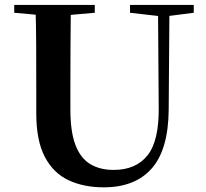

<svg xmlns="http://www.w3.org/2000/svg" viewBox="-20 -761 858 799"><path d="M411.6 18.6Q328.6 18.6 265.1 -11.1Q201.7 -40.8 166.3 -108.6Q130.9 -176.3 130.9 -290V-400.9Q130.9 -485.1 130.6 -570.6Q130.2 -656.1 127.5 -740.5H274.9Q273.9 -656.3 273.4 -571.6Q272.9 -486.9 272.9 -400.9V-305Q272.9 -213.4 293.8 -158.2Q314.7 -102.9 355.1 -78.4Q395.4 -53.9 453 -53.9Q545.1 -53.9 593.5 -114Q641.9 -174.1 640.5 -312.5L637.5 -740.5H685.2L682 -304.3Q680.6 -138.8 611.5 -60.1Q542.4 18.6 411.6 18.6ZM39.2 -707.9V-740.5H374.4V-707.9L218.8 -694.2H191.8ZM521.1 -707.9V-740.5H786.3V-707.9L674.7 -693.5H646.5Z"/></svg>

Font: Noto Serif KR ExtraLight
Style: Regular
Weight: 200
Designer: Ryoko NISHIZUKA 西塚涼子 (kana & ideographs); Frank Grießhammer (Latin, Greek & Cyrillic); Wenlong ZHANG 张文龙 (bopomofo); San
Foundry: Adobe
Version: Version 2.002-H1;hotconv 1.1.0;makeotfexe 2.6.0